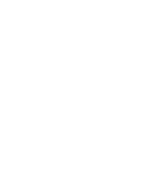

<svg xmlns="http://www.w3.org/2000/svg" viewBox="-20 -470 440 540"><path d="M300 -450Q300 -450 300 -450Q300 -450 300 -450Q300 -450 300 -450Q300 -450 300 -450Q300 -450 300 -450Q300 -450 300 -450Q300 -450 300 -450Q300 -450 300 -450Q300 -450 300 -450Q300 -450 300 -450Q300 -450 300 -450Q300 -450 300 -450ZM100 50Q100 50 100 50Q100 50 100 50Q100 50 100 50Q100 50 100 50Q100 50 100 50Q100 50 100 50Q100 50 100 50Q100 50 100 50Q100 50 100 50Q100 50 100 50Q100 50 100 50Q100 50 100 50ZM200 -50Q200 -50 200 -50Q200 -50 200 -50Q200 -50 200 -50Q200 -50 200 -50Q200 -50 200 -50Q200 -50 200 -50Q200 -50 200 -50Q200 -50 200 -50Q200 -50 200 -50Q200 -50 200 -50Q200 -50 200 -50Q200 -50 200 -50ZM100 -150Q100 -150 100 -150Q100 -150 100 -150Q100 -150 100 -150Q100 -150 100 -150Q100 -150 100 -150Q100 -150 100 -150Q100 -150 100 -150Q100 -150 100 -150Q100 -150 100 -150Q100 -150 100 -150Q100 -150 100 -150Q100 -150 100 -150ZM100 -250Q100 -250 100 -250Q100 -250 100 -250Q100 -250 100 -250Q100 -250 100 -250Q100 -250 100 -250Q100 -250 100 -250Q100 -250 100 -250Q100 -250 100 -250Q100 -250 100 -250Q100 -250 100 -250Q100 -250 100 -250Q100 -250 100 -250ZM200 -350Q200 -350 200 -350Q200 -350 200 -350Q200 -350 200 -350Q200 -350 200 -350Q200 -350 200 -350Q200 -350 200 -350Q200 -350 200 -350Q200 -350 200 -350Q200 -350 200 -350Q200 -350 200 -350Q200 -350 200 -350Q200 -350 200 -350ZM300 -150Q300 -150 300 -150Q300 -150 300 -150Q300 -150 300 -150Q300 -150 300 -150Q300 -150 300 -150Q300 -150 300 -150Q300 -150 300 -150Q300 -150 300 -150Q300 -150 300 -150Q300 -150 300 -150Q300 -150 300 -150Q300 -150 300 -150ZM300 -250Q300 -250 300 -250Q300 -250 300 -250Q300 -250 300 -250Q300 -250 300 -250Q300 -250 300 -250Q300 -250 300 -250Q300 -250 300 -250Q300 -250 300 -250Q300 -250 300 -250Q300 -250 300 -250Q300 -250 300 -250Q300 -250 300 -250Z"/></svg>

Font: TINY 5x3
Style: Regular
Weight: 400
Designer: Jack Halten Fahnestock
Foundry: Velvetyne Type Foundry
Version: Version 1.002